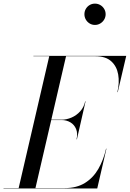

<svg xmlns="http://www.w3.org/2000/svg" viewBox="-65 -1066 734 1086"><path d="M40 0 214 -750H309L135 0ZM-45 0V-2H300Q368.5 -2 415.5 -31.2Q462.5 -60.5 491.5 -111Q520.5 -161.5 535 -225H537L485 0ZM368 -278Q375.5 -311.5 365.5 -336Q355.5 -360.5 333.5 -373.8Q311.5 -387 283 -387H212V-389H283Q311.5 -389 339.5 -401Q367.5 -413 388.5 -436.2Q409.5 -459.5 417 -493H419L370 -278ZM599 -545Q611.5 -598.5 603.5 -644.8Q595.5 -691 564 -719.5Q532.5 -748 474 -748H124V-750H649L601 -545ZM472 -925Q455.5 -925 442 -933.2Q428.5 -941.5 420.5 -955.2Q412.5 -969 412.5 -985.5Q412.5 -1002 420.5 -1015.8Q428.5 -1029.5 442 -1037.5Q455.5 -1045.5 472 -1045.5Q488.5 -1045.5 502.2 -1037.5Q516 -1029.5 524.2 -1015.8Q532.5 -1002 532.5 -985.5Q532.5 -969 524.2 -955.2Q516 -941.5 502.2 -933.2Q488.5 -925 472 -925Z"/></svg>

Font: Bodoni Moda 96pt
Style: Italic
Weight: 400
Italic angle: -13°
Version: Version 2.004